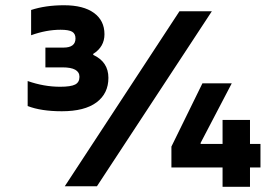

<svg xmlns="http://www.w3.org/2000/svg" viewBox="-20 -713 1058 735"><path d="M219.2 -455.1H153.8V-530.8H223.1Q269 -530.8 269 -565.9Q269 -584 256.1 -591.6Q243.2 -599.1 211.9 -599.1Q157.2 -599.1 99.1 -578.1V-674.8Q154.3 -692.9 225.1 -692.9Q299.3 -692.9 339.6 -663.6Q379.9 -634.3 379.9 -582Q379.9 -533.7 336.9 -506.8V-502.9Q395 -476.1 395 -415Q395 -355 349.4 -321Q303.7 -287.1 216.8 -287.1Q137.2 -287.1 85.9 -307.1V-402.8Q148.4 -380.9 210 -380.9Q251 -380.9 267.6 -389.4Q284.2 -397.9 284.2 -418.9Q284.2 -455.1 219.2 -455.1ZM228 0 667 -669.9H791L351.1 0ZM636.2 -71.8V-151.9L754.9 -394H867.2L748 -166V-162.1H832V-253.9H937V-162.1H977.1V-71.8H937V2H832V-71.8Z"/></svg>

Font: LT Wave Text Bold
Style: Regular
Weight: 700
Designer: Daniel Lyons
Version: Version 2.5 (Glyphs App)